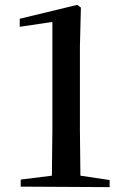

<svg xmlns="http://www.w3.org/2000/svg" viewBox="-20 -766 508 788"><path d="M65 0 430 2V-27L310 -45L308 -233V-576L312 -735L297 -746L61 -689V-656L195 -676V-233L193 -45L65 -29Z"/></svg>

Font: Noto Serif JP SemiBold
Style: Regular
Weight: 600
Designer: Ryoko NISHIZUKA 西塚涼子 (kana & ideographs); Frank Grießhammer (Latin, Greek & Cyrillic); Wenlong ZHANG 张文龙 (bopomofo); San
Foundry: Adobe
Version: Version 2.001;hotconv 1.1.0;makeotfexe 2.6.0